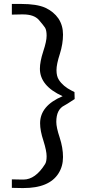

<svg xmlns="http://www.w3.org/2000/svg" viewBox="-20 -752 488 972"><path d="M297 -265Q183 -217 183 -128Q183 -90 200 -39Q216 12 216 39Q216 67 208 79Q159 157 99 157H90L40 156V199L90 200H99Q229 200 276 126Q299 90 299 43Q299 -4 282 -56Q265 -107 265 -135Q265 -198 306 -218Q313 -221 357 -250H358L357 -286L343 -293Q299 -315 278 -348Q266 -366 266 -397Q266 -427 283 -479Q299 -530 299 -577Q299 -623 276 -658Q252 -693 209 -713Q166 -732 88 -732H40V-678L88 -679H97Q151 -679 176 -652Q200 -624 208 -612Q216 -599 216 -571Q216 -543 199 -492Q182 -440 182 -404Q182 -317 297 -265Z"/></svg>

Font: Sawarabi Mincho
Style: Regular
Weight: 400
Version: Version 1.082; ttfautohint (v1.8.4.7-5d5b)